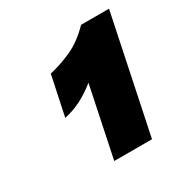

<svg xmlns="http://www.w3.org/2000/svg" viewBox="-109 -863 580 602"><g transform="rotate(-30 181.5 -562.0)"><path d="M138.2 -351.6 190.9 -604.5Q158.7 -579.1 131.3 -565.7Q104 -552.2 72.8 -545.4L103 -688.5Q142.1 -697.3 182.4 -715.3Q222.7 -733.4 261.7 -773.4H362.8L274.9 -351.6Z"/></g></svg>

Font: Schibsted Grotesk Black
Style: Italic
Weight: 900
Italic angle: -12°
Designer: Bakken & Baeck AS, Henrik Kongsvoll
Foundry: Schibsted ASA
Version: Version 1.100;gftools[0.9.25]